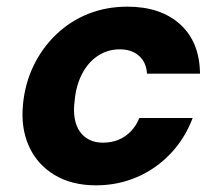

<svg xmlns="http://www.w3.org/2000/svg" viewBox="-20 -544 661 576"><path d="M268 12Q195 12 143 -19.5Q91 -51 66.5 -106Q42 -161 49 -231Q55 -294 81 -347.5Q107 -401 149 -441Q191 -481 245 -502.5Q299 -524 362 -524Q462 -524 520.5 -471Q579 -418 580 -323H421Q419 -357 397 -376.5Q375 -396 339 -396Q303 -396 273.5 -376.5Q244 -357 226 -322Q208 -287 204 -242Q200 -213 204 -189.5Q208 -166 219 -150Q230 -134 247.5 -125Q265 -116 289 -116Q314 -116 335 -124.5Q356 -133 372.5 -150Q389 -167 398 -190H558Q535 -129 492 -83.5Q449 -38 391.5 -13Q334 12 268 12Z"/></svg>

Font: DM Sans 12pt Black
Style: Italic
Weight: 900
Italic angle: -10°
Version: Version 4.004;gftools[0.9.30]